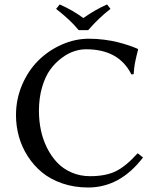

<svg xmlns="http://www.w3.org/2000/svg" viewBox="-20 -832 717 862"><path d="M333 -696.8Q296.4 -742.2 231.9 -792L248 -812Q307.1 -786.1 354 -751Q411.6 -791 460.9 -812L476.1 -792Q425.8 -753.9 376 -696.8ZM379.9 -658.2Q414.1 -658.2 449.2 -653.6Q484.4 -648.9 509.8 -642.3Q535.2 -635.7 555.9 -628.9Q576.7 -622.1 587.4 -617.2L598.1 -612.8L600.1 -609.9L593.8 -585L588.9 -563.5Q587.4 -557.6 585.4 -546.4Q583.5 -535.2 582.3 -524.7Q581.1 -514.2 580.1 -499L569.8 -498Q513.7 -610.8 366.2 -610.8Q340.3 -610.8 312.7 -601.8Q285.2 -592.8 256.6 -571.5Q228 -550.3 205.6 -519.5Q183.1 -488.8 168.9 -440.4Q154.8 -392.1 154.8 -334Q154.8 -289.6 163.6 -247.6Q172.4 -205.6 191.2 -168Q210 -130.4 236.8 -102.1Q263.7 -73.7 301.8 -57.4Q339.8 -41 384.8 -41Q454.1 -41 499.5 -63Q544.9 -85 598.1 -144L622.1 -125Q519 9.8 376 9.8Q313.5 9.8 260 -8.5Q206.5 -26.9 168.7 -58.1Q130.9 -89.4 104.2 -131.1Q77.6 -172.9 64.7 -219.5Q51.8 -266.1 51.8 -314.9Q51.8 -386.7 79.3 -451.2Q106.9 -515.6 152.3 -560.5Q197.8 -605.5 257.3 -631.8Q316.9 -658.2 379.9 -658.2Z"/></svg>

Font: Linux Biolinum G
Style: Regular
Weight: 400
Designer: Philipp H. Poll
Foundry: Philipp H. Poll
Version: Version 1.1.0 ; ttfautohint (v1.6)